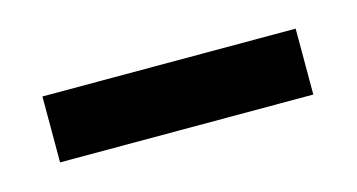

<svg xmlns="http://www.w3.org/2000/svg" viewBox="-28 -759 366 197"><g transform="rotate(-15 154.5 -661.0)"><path d="M20 -626V-696H289V-626Z"/></g></svg>

Font: Bricolage Grotesque 12pt
Style: Regular
Weight: 400
Designer: Mathieu Triay
Foundry: Atelier Triay
Version: Version 1.001; ttfautohint (v1.8.4.7-5d5b);gftools[0.9.33.de